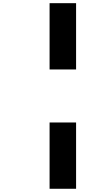

<svg xmlns="http://www.w3.org/2000/svg" viewBox="-20 -1020 707 1207"><path d="M458.3 -250V166.7H291.7V-250ZM458.3 -1000V-583.3H291.7V-1000Z"/></svg>

Font: TypoPRO Monoid
Style: Bold
Weight: 700
Width: 4
Monospace: yes
Designer: Andreas Larsen (@larsenwork)
Version: Version 0.61